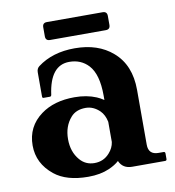

<svg xmlns="http://www.w3.org/2000/svg" viewBox="-78 -749 755 829"><g transform="rotate(-10 299.0 -334.5)"><path d="M182.6 -679.2H426.8Q446.3 -679.2 446.3 -659.7V-620.1Q446.3 -600.6 426.8 -600.6H182.6Q163.1 -600.6 163.1 -620.1V-659.7Q163.1 -679.2 182.6 -679.2ZM437 0Q395.5 0 380.4 -35.2Q363.3 -19.5 335.4 -7.3Q296.4 9.8 243.2 9.8Q147.9 9.8 95.2 -32.7Q29.3 -85.9 29.3 -164.6Q29.3 -247.6 95.7 -296.4Q153.3 -338.9 243.2 -338.9Q296.4 -338.9 338.4 -321.3Q352.5 -315.4 368.7 -304.7V-324.7Q368.7 -417.5 331.5 -458Q298.8 -493.2 247.6 -493.2Q163.6 -493.2 146.5 -366.7Q145.5 -359.4 139.2 -359.4H111.3Q106 -359.4 106 -366.7V-472.2Q106 -488.8 117.7 -497.6Q183.1 -546.9 280.8 -546.9Q382.8 -546.9 446.3 -491.7Q515.1 -432.6 515.1 -323.2V-83Q515.1 -39.1 559.1 -39.1H581.1Q588.4 -39.1 588.4 -31.7V-7.3Q588.4 0 581.1 0ZM368.7 -120.6V-209Q362.3 -240.2 344.2 -258.3Q316.4 -285.2 282.7 -285.2Q240.2 -285.2 217.3 -258.8Q184.6 -221.7 184.6 -165Q184.6 -109.4 215.8 -73.2Q240.7 -43.9 279.8 -43.9Q319.8 -43.9 345.7 -73.2Q365.2 -94.7 368.7 -120.6Z"/></g></svg>

Font: Simply Serif
Style: Bold
Weight: 700
Designer: Wojciech Kalinowski "wmk69" (wmk69@o2.pl)
Foundry: Wojciech Kalinowski "wmk69" (wmk69@o2.pl)
Version: Version 1.0.0; 2022-02-18